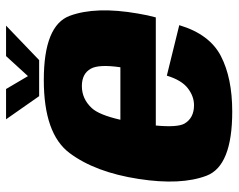

<svg xmlns="http://www.w3.org/2000/svg" viewBox="-95 -667 768 618"><g transform="rotate(-90 289.0 -358.0)"><path d="M239 5.5Q64 5.5 32.5 -77Q1 -159.5 22 -295.5Q43.5 -435.5 105.5 -518.2Q167.5 -601 340.5 -601Q516.5 -601 547.2 -517.2Q578 -433.5 554.5 -298.5Q549 -265.5 542 -240.5H194Q187.5 -171.5 200 -148.5Q218 -117.5 259.5 -117.5Q288 -117.5 314 -137.5Q340 -157.5 354.5 -205L517 -165Q488 -67.5 417.5 -31Q347 5.5 239 5.5ZM212.5 -354.5H381.5Q391.5 -423.5 377 -449.5Q361 -478.5 321 -478.5Q280 -478.5 250.5 -447Q228.5 -424 212.5 -354.5ZM288.5 -616 214 -722.5H311.5L353 -652L417.5 -722.5H515.5L404.5 -616Z"/></g></svg>

Font: Anybody ExtraBold
Style: Italic
Weight: 800
Italic angle: -10°
Designer: Tyler Finck
Foundry: Etcetera Type Company
Version: Version 1.010; ttfautohint (v1.8.3) -l 8 -r 50 -G 200 -x 14 